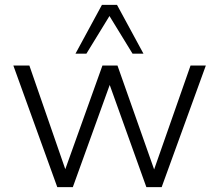

<svg xmlns="http://www.w3.org/2000/svg" viewBox="-20 -771 903 791"><path d="M35 0ZM216 0 35 -501H101L249 -74L402 -501H464L615 -73L765 -501H828L646 0H583L432 -421L280 0ZM291 -550 400 -751H462L571 -550H526L431 -705L336 -550Z"/></svg>

Font: Winston Light
Style: Regular
Weight: 300
Designer: Original fonts by Vernon Adams / Changes by Cristiano Sobral
Foundry: Original fonts by Vernon Adams / Changes by Cristiano Sobral
Version: Version 2.503;July 17, 2020;FontCreator 13.0.0.2655 64-bit